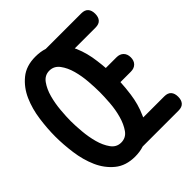

<svg xmlns="http://www.w3.org/2000/svg" viewBox="-209 -874 1019 1019"><g transform="rotate(-45 300.5 -365.0)"><path d="M220 10Q151 10 106.5 -26.5Q62 -63 37.5 -118.5Q13 -174 4 -240Q-5 -306 -5 -365Q-5 -424 4 -490Q13 -556 37.5 -611.5Q62 -667 106.5 -703.5Q151 -740 220 -740Q258 -740 288 -730H555Q581 -730 593.5 -716Q606 -702 606 -676.5Q606 -651 593.5 -637Q581 -623 555 -623H399Q401 -618 404 -613Q428 -557 436 -491Q440 -461 442 -433H522Q547 -433 561.5 -418.5Q576 -404 576 -379Q576 -354 561.5 -339.5Q547 -325 522 -325H444Q442 -284 436 -240Q427 -174 402 -119Q399 -113 397 -107H555Q581 -107 593.5 -93Q606 -79 606 -53.5Q606 -28 593.5 -14Q581 0 555 0H286Q256 10 220 10ZM220 -95Q256 -95 277 -124.5Q298 -154 310 -196.5Q322 -239 325.5 -285.5Q329 -332 329 -365Q329 -399 325.5 -445.5Q322 -492 310.5 -534Q299 -576 277 -605.5Q255 -635 220 -635Q185 -635 163.5 -605Q142 -575 130.5 -533Q119 -491 115 -444.5Q111 -398 111 -365Q111 -332 115 -285.5Q119 -239 130.5 -197Q142 -155 163.5 -125Q185 -95 220 -95Z"/></g></svg>

Font: Maple Mono SemiBold
Style: Regular
Weight: 600
Monospace: yes
Designer: subframe7536
Version: Version 7.000